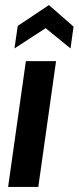

<svg xmlns="http://www.w3.org/2000/svg" viewBox="-20 -737 310 757"><path d="M12 0 82 -496H201L131 0ZM37 -546 50 -635 173 -717 270 -632 258 -546 160 -626Z"/></svg>

Font: Host Grotesk SemiBold
Style: Italic
Weight: 600
Italic angle: -8°
Designer: Doğukan Karapınar based on Poppins by Indian Type Foundry, Jonny Pinhorn
Foundry: Element Type
Version: Version 1.001; ttfautohint (v1.8.4.7-5d5b)